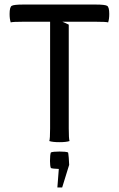

<svg xmlns="http://www.w3.org/2000/svg" viewBox="-20 -620 520 840"><path d="M237.3 119.1Q210 118.2 202.6 115.2Q198.7 105.5 198.7 84.5Q198.7 56.6 202.6 46.9Q212.4 43 240.2 43Q268.1 43 277.8 46.9Q278.8 48.8 280.8 70.1Q282.7 91.3 282.7 102.5H282.2L252 200.2H231ZM199.2 -58.1V-524.9H82Q35.6 -524.9 26.9 -522Q22 -536.6 22 -559.1Q22 -588.9 31.2 -594.5Q40.5 -600.1 82 -600.1H397.9Q439.5 -600.1 448.7 -594.5Q458 -588.9 458 -559.1Q458 -536.6 453.1 -522Q444.3 -524.9 397.9 -524.9H252.9Q257.8 -522.9 267.1 -518.8Q276.4 -514.6 280.8 -512.2V-58.1Q280.8 -13.2 284.2 -2.9Q269.5 2 240.2 2Q210.4 2 195.8 -2.9Q199.2 -13.2 199.2 -58.1Z"/></svg>

Font: Nikodecs
Style: Medium
Weight: 500
Version: Version 0.29